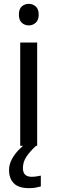

<svg xmlns="http://www.w3.org/2000/svg" viewBox="-20 -757 298 997"><path d="M130 -737Q150 -737 165.5 -723.5Q181 -710 181 -681Q181 -653 165.5 -639Q150 -625 130 -625Q108 -625 93 -639Q78 -653 78 -681Q78 -710 93 -723.5Q108 -737 130 -737ZM173 -536V0H85V-536ZM99 116Q99 161 144 161Q161 161 172.5 158.5Q184 156 192 155V211Q178 215 164 217.5Q150 220 130 220Q77 220 52 195Q27 170 27 126Q27 97 41.5 70Q56 43 77.5 21Q99 -1 119 -15L167 0Q133 32 116 58.5Q99 85 99 116Z"/></svg>

Font: Noto Sans Hanunoo
Style: Regular
Weight: 400
Designer: Monotype Design Team
Foundry: Monotype Imaging Inc.
Version: Version 2.003; ttfautohint (v1.8.4.7-5d5b)